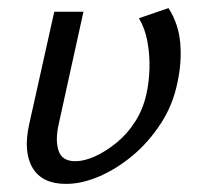

<svg xmlns="http://www.w3.org/2000/svg" viewBox="-20 -445 500 474"><path d="M143 9Q84 9 60.5 -30.5Q37 -70 52 -138L114 -416H186L125 -139Q116 -99 124.5 -73Q133 -47 166 -47Q188 -47 214.5 -59Q241 -71 267.5 -92.5Q294 -114 313.5 -144.5Q333 -175 341 -211Q348 -241 349 -275Q350 -309 344 -342Q338 -375 323 -400L396 -425Q421 -386 425 -338.5Q429 -291 418 -241Q407 -186 377 -140Q347 -94 307.5 -61Q268 -28 225 -9.5Q182 9 143 9Z"/></svg>

Font: Ysabeau Office Medium
Style: Italic
Weight: 500
Italic angle: -12°
Designer: Christian Thalmann (Catharsis Fonts)
Version: Version 2.001;gftools[0.9.30]; featfreeze: tnum,lnum,ss02